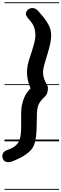

<svg xmlns="http://www.w3.org/2000/svg" viewBox="-45 -1250 542 1698"><path d="M72.5 174Q57 181 38.5 183.5Q20 186 4 179.5Q-12 173 -20 153.5Q-29.5 130 -20 108.8Q-10.5 87.5 15 78.5Q36.5 71 58.5 60.5Q80.5 50 99 32Q117.5 14 128 -15.5Q136 -37.5 139 -66.8Q142 -96 142.2 -129.2Q142.5 -162.5 142 -196Q141.5 -229.5 142.5 -259.8Q143.5 -290 147.5 -313.5Q155 -355 171.5 -392Q188 -429 225.5 -469Q204 -519.5 197.8 -560.8Q191.5 -602 196 -648.5Q198.5 -676.5 210.2 -714.5Q222 -752.5 235.8 -794Q249.5 -835.5 259.2 -874.5Q269 -913.5 268 -942.5Q267 -974.5 260 -998.2Q253 -1022 241 -1040.8Q229 -1059.5 212.5 -1077Q195.5 -1096 186.2 -1115Q177 -1134 196 -1158Q212.5 -1178.5 241 -1178.8Q269.5 -1179 292.5 -1153Q312 -1131.5 338 -1100Q364 -1068.5 384.5 -1030.2Q405 -992 407 -949Q409 -912.5 400 -869.2Q391 -826 377.8 -782Q364.5 -738 352.8 -699Q341 -660 337 -631.5Q333.5 -606.5 338.2 -580.5Q343 -554.5 356.5 -525.5Q366.5 -508 374 -493Q381.5 -478 377 -447Q373.5 -424 364 -410.8Q354.5 -397.5 337.5 -381.5Q317 -361.5 304 -340.5Q291 -319.5 286.5 -293.5Q282.5 -271 281.5 -240.5Q280.5 -210 280.2 -175.2Q280 -140.5 278.5 -104.5Q277 -68.5 272.5 -35Q268 -1.5 258 26.5Q247 58.5 223.2 82.8Q199.5 107 171 124.5Q142.5 142 116 154.2Q89.5 166.5 72.5 174ZM72.5 174Q57 181 38.5 183.5Q20 186 4 179.5Q-12 173 -20 153.5Q-29.5 130 -20 108.8Q-10.5 87.5 15 78.5Q36.5 71 58.5 60.5Q80.5 50 99 32Q117.5 14 128 -15.5Q136 -37.5 139 -66.8Q142 -96 142.2 -129.2Q142.5 -162.5 142 -196Q141.5 -229.5 142.5 -259.8Q143.5 -290 147.5 -313.5Q155 -355 171.5 -392Q188 -429 225.5 -469Q204 -519.5 197.8 -560.8Q191.5 -602 196 -648.5Q198.5 -676.5 210.2 -714.5Q222 -752.5 235.8 -794Q249.5 -835.5 259.2 -874.5Q269 -913.5 268 -942.5Q267 -974.5 260 -998.2Q253 -1022 241 -1040.8Q229 -1059.5 212.5 -1077Q195.5 -1096 186.2 -1115Q177 -1134 196 -1158Q212.5 -1178.5 241 -1178.8Q269.5 -1179 292.5 -1153Q312 -1131.5 338 -1100Q364 -1068.5 384.5 -1030.2Q405 -992 407 -949Q409 -912.5 400 -869.2Q391 -826 377.8 -782Q364.5 -738 352.8 -699Q341 -660 337 -631.5Q333.5 -606.5 338.2 -580.5Q343 -554.5 356.5 -525.5Q366.5 -508 374 -493Q381.5 -478 377 -447Q373.5 -424 364 -410.8Q354.5 -397.5 337.5 -381.5Q317 -361.5 304 -340.5Q291 -319.5 286.5 -293.5Q282.5 -271 281.5 -240.5Q280.5 -210 280.2 -175.2Q280 -140.5 278.5 -104.5Q277 -68.5 272.5 -35Q268 -1.5 258 26.5Q247 58.5 223.2 82.8Q199.5 107 171 124.5Q142.5 142 116 154.2Q89.5 166.5 72.5 174ZM-5 420.5H477.5V428.5H-5ZM-5 -16H477.5V0H-5ZM-5 -505.5H477.5V-497.5H-5ZM-5 -1230H477.5V-1222H-5Z"/></svg>

Font: Edu VIC WA NT Pre Guide
Style: Regular
Weight: 400
Designer: Tina and Corey Anderson, Eben Sorkin, Mirko Velimirovic
Foundry: Google for Education
Version: Version 1.000